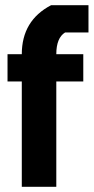

<svg xmlns="http://www.w3.org/2000/svg" viewBox="-20 -720 361 740"><path d="M177 -700H321V-595H231Q197 -574 197 -511H301V-406H197V0H64V-406H9V-511H64Q64 -641 177 -700Z"/></svg>

Font: Jockey One
Style: Regular
Weight: 400
Designer: TypeTogether
Foundry: TypeTogether
Version: Version 1.002